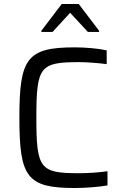

<svg xmlns="http://www.w3.org/2000/svg" viewBox="-20 -933 615 961"><path d="M187 -779V-773H243L331 -869L420 -773H476V-779L374 -913H289ZM354 8C406 8 475 3 518 -5V-76C479 -70 420 -66 376 -66C180 -66 162 -88 162 -344C162 -600 180 -622 376 -622C413 -622 469 -618 514 -612V-681C475 -690 408 -696 354 -696C114 -696 77 -640 77 -344C77 -47 114 8 354 8Z"/></svg>

Font: Saira UNSAM
Style: Regular
Weight: 400
Designer: Hector Gatti with collaboration of the Omnibus-Type team
Foundry: Omnibus-Type
Version: Version 0.072;PS 000.072;hotconv 1.0.88;makeotf.lib2.5.64775